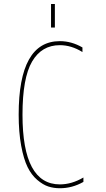

<svg xmlns="http://www.w3.org/2000/svg" viewBox="-20 -950 540 979"><path d="M240.2 -809.6V-929.7H259.8V-809.6ZM285.2 -9.8Q345.7 -9.8 405.3 -44.9V-22.5Q348.6 9.8 285.2 9.8Q253.9 9.8 226.6 1Q199.2 -7.8 169.9 -32.7Q140.6 -57.6 120.6 -98.1Q100.6 -138.7 87.9 -207.5Q75.2 -276.4 75.2 -365.2Q75.2 -740.2 285.2 -740.2Q344.7 -740.2 400.4 -708V-684.6Q343.8 -719.7 285.2 -719.7Q192.4 -719.7 143.6 -636.2Q94.7 -552.7 94.7 -365.2Q94.7 -9.8 285.2 -9.8Z"/></svg>

Font: Mgen+ 1m thin
Style: Regular
Weight: 100
Designer: [Source Han Sans]
Ryoko NISHIZUKA  (kana & ideographs); Paul D. Hunt (Latin, Greek & Cyrillic); Wenlong ZHANG  (bopomofo
Version: Version 1.059.20150602